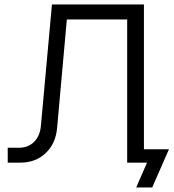

<svg xmlns="http://www.w3.org/2000/svg" viewBox="-20 -720 769 850"><path d="M161.1 -163.1 210 -700.2H617.2V-59.1H728L653.8 109.9H583L630.9 0H543V-633.8H275.9L232.9 -154.8Q227.1 -85 182.6 -42.5Q138.2 0 69.8 0H14.2V-65.9H63Q105.5 -65.9 131.3 -92.3Q157.2 -118.7 161.1 -163.1Z"/></svg>

Font: LT Superior
Style: Regular
Weight: 400
Designer: Daniel Lyons
Foundry: LyonsType
Version: Version 1.000